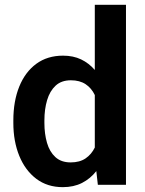

<svg xmlns="http://www.w3.org/2000/svg" viewBox="-20 -770 603 800"><path d="M35.6 -257.8V-268.1Q35.6 -348.6 60.3 -409.4Q85 -470.2 131.3 -504.2Q177.7 -538.1 242.7 -538.1Q285.2 -538.1 317.9 -522.5Q350.6 -506.8 375 -478.5V-750H504.9V0H387.7L381.3 -57.1Q356.4 -25.4 321.8 -7.8Q287.1 9.8 241.7 9.8Q177.2 9.8 131.1 -25.1Q85 -60.1 60.3 -120.6Q35.6 -181.2 35.6 -257.8ZM165 -268.1V-257.8Q165 -212.4 175.8 -175Q186.5 -137.7 210.7 -115.5Q234.9 -93.3 274.4 -93.3Q312 -93.3 336.7 -110.1Q361.3 -127 375 -155.3V-374Q361.3 -402.8 336.7 -419.2Q312 -435.5 275.4 -435.5Q235.8 -435.5 211.7 -413.1Q187.5 -390.6 176.3 -352.8Q165 -314.9 165 -268.1Z"/></svg>

Font: Vazirmatn FD SemiBold
Style: Regular
Weight: 600
Designer: Saber Rastikerdar
Foundry: Saber Rastikerdar
Version: Version 33.001